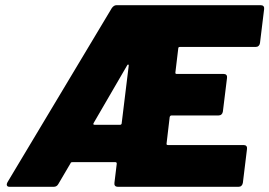

<svg xmlns="http://www.w3.org/2000/svg" viewBox="-20 -720 1038 740"><path d="M965 -539H673Q667 -539 667 -533L656 -441Q655 -435 661 -435H842Q849 -435 852.5 -431Q856 -427 855 -420L839 -290Q838 -283 833.5 -279Q829 -275 822 -275H641Q636 -275 634 -269L622 -167Q621 -161 627 -161H919Q926 -161 929.5 -157Q933 -153 932 -146L916 -15Q913 0 899 0H434Q427 0 423.5 -4Q420 -8 421 -15L430 -89Q430 -95 425 -95H259Q253 -95 252 -91L205 -11Q199 0 187 0H17Q6 0 6 -9Q6 -12 9 -18L411 -689Q419 -700 429 -700H985Q992 -700 995.5 -696Q999 -692 998 -685L982 -554Q981 -547 976.5 -543Q972 -539 965 -539ZM345 -239H443Q445 -239 447 -240.5Q449 -242 449 -245L476 -466Q477 -470 474.5 -471Q472 -472 470 -468L341 -246Q337 -239 345 -239Z"/></svg>

Font: Barlow Black
Style: Italic
Weight: 900
Italic angle: -7°
Designer: Jeremy Tribby
Foundry: Tribby Type
Version: Version 1.408